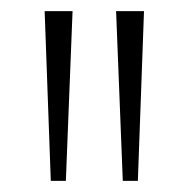

<svg xmlns="http://www.w3.org/2000/svg" viewBox="-20 -749 339 344"><path d="M110 -729 98 -425H71L60 -729ZM238 -729 227 -425H200L188 -729Z"/></svg>

Font: KaputaLibre
Style: Regular
Weight: 400
Designer: Multiple designers
Foundry: Textual
Version: Version 2.900